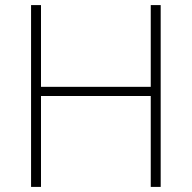

<svg xmlns="http://www.w3.org/2000/svg" viewBox="-20 -734 753 754"><path d="M611 0H572V-357H141V0H102V-714H141V-393H572V-714H611Z"/></svg>

Font: Noto Sans Bengali UI ExtraLight
Style: Regular
Weight: 200
Designer: Jelle Bosma - Monotype Design Team
Foundry: Monotype Imaging Inc.
Version: Version 2.003; ttfautohint (v1.8.4.7-5d5b)